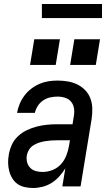

<svg xmlns="http://www.w3.org/2000/svg" viewBox="-20 -930 540 958"><path d="M145 8Q124 8 103.5 3.5Q83 -1 67.5 -12Q52 -23 41.5 -40Q31 -57 26 -76.5Q21 -96 20.5 -116.5Q20 -137 24 -159Q28 -183 39 -207.5Q50 -232 70 -250.5Q90 -269 114 -280.5Q138 -292 163.5 -298.5Q189 -305 214 -307.5Q239 -310 264 -310H342L348 -348Q352 -368 349.5 -387.5Q347 -407 335.5 -421.5Q324 -436 305.5 -442Q287 -448 267 -448Q249 -448 230.5 -444Q212 -440 195.5 -429Q179 -418 168.5 -401.5Q158 -385 154 -367H65Q69 -389 78 -411Q87 -433 101.5 -452.5Q116 -472 135.5 -487Q155 -502 177 -511.5Q199 -521 221.5 -524.5Q244 -528 267 -528Q293 -528 319 -523.5Q345 -519 367 -508Q389 -497 406 -479Q423 -461 431.5 -437.5Q440 -414 440.5 -387.5Q441 -361 437 -335L382 0H291L306 -90Q293 -69 276 -50Q259 -31 237.5 -17.5Q216 -4 192 2Q168 8 145 8ZM193 -72Q217 -72 241.5 -81.5Q266 -91 283.5 -110Q301 -129 310.5 -153Q320 -177 324 -201L329 -230H264Q249 -230 234.5 -229Q220 -228 205 -225.5Q190 -223 175.5 -218.5Q161 -214 147.5 -205.5Q134 -197 125.5 -184Q117 -171 114 -156Q111 -138 115 -121.5Q119 -105 130.5 -93Q142 -81 158.5 -76.5Q175 -72 193 -72ZM330 -606 351 -734H479L458 -606ZM130 -606 151 -734H279L258 -606ZM489 -840H189V-910H489Z"/></svg>

Font: Iosevka SS04 Medium Oblique
Style: Regular
Weight: 500
Italic angle: -9°
Monospace: yes
Designer: Belleve Invis
Foundry: Belleve Invis
Version: Version 19.0.0; ttfautohint (v1.8.4)